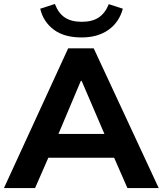

<svg xmlns="http://www.w3.org/2000/svg" viewBox="-31 -949 821 969"><path d="M-11 0 313 -705H442L770 0H612L545 -153H213L146 0ZM377 -541 264 -273H496L381 -541ZM381 -760Q292 -760 239.5 -800Q187 -840 172 -905L246 -929Q264 -882 296.5 -860.5Q329 -839 382 -839Q435 -839 467.5 -861Q500 -883 518 -928L589 -905Q570 -836 516 -798Q462 -760 381 -760Z"/></svg>

Font: Mulish ExtraBold
Style: Regular
Weight: 800
Designer: Vernon Adams
Foundry: Vernon Adams
Version: Version 3.603; ttfautohint (v1.8.3)